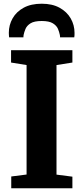

<svg xmlns="http://www.w3.org/2000/svg" viewBox="-20 -1013 449 1033"><path d="M123 -74V-663L39.5 -676.5V-743H369.5V-676.5L284 -663V-73.5L369.5 -62.5V0H40.5V-63.5ZM204.5 -993Q261.5 -993 300.8 -971.2Q340 -949.5 360.5 -913.8Q381 -878 381 -836Q381 -829.5 380.8 -823.5Q380.5 -817.5 379.5 -812H303Q303 -814 303 -817.8Q303 -821.5 302 -825Q299 -840.5 291.8 -857.8Q284.5 -875 264.5 -887.5Q244.5 -900 204.5 -900Q164 -900 144.2 -887.5Q124.5 -875 117.2 -857.5Q110 -840 107 -825Q106.5 -821.5 106.2 -817.8Q106 -814 106 -812H29Q28.5 -817.5 28 -823.8Q27.5 -830 27.5 -836.5Q27.5 -878.5 47.8 -914.2Q68 -950 107.5 -971.5Q147 -993 204.5 -993Z"/></svg>

Font: Merriweather Light 18pt ExtraBold
Style: Regular
Weight: 800
Version: Version 2.100